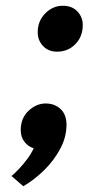

<svg xmlns="http://www.w3.org/2000/svg" viewBox="-20 -506 308 667"><path d="M178 -326.5Q148 -326.5 129.5 -346.2Q111 -366 111 -393.5Q111 -433 137.2 -459.5Q163.5 -486 198 -486Q230.5 -486 249 -466.2Q267.5 -446.5 267.5 -419Q267.5 -379 242 -352.8Q216.5 -326.5 178 -326.5ZM61 141 20 105.5Q30 97.5 45.2 81.5Q60.5 65.5 74.8 46.2Q89 27 97 9Q77.5 3 64.8 -13.5Q52 -30 52 -54Q52 -95.5 79 -121Q106 -146.5 138.5 -146.5Q170 -146.5 190.5 -127.2Q211 -108 211 -72.5Q211 -30 189.5 10.5Q168 51 133.8 84.8Q99.5 118.5 61 141Z"/></svg>

Font: Overpass
Style: Bold Italic
Weight: 700
Italic angle: -10°
Designer: Delve Withrington, Dave Bailey, Thomas Jockin
Foundry: Delve Fonts LLC
Version: Version 4.000; ttfautohint (v1.8.3)